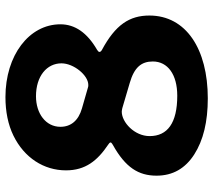

<svg xmlns="http://www.w3.org/2000/svg" viewBox="-60 -732 802 723"><g transform="rotate(-90 341.5 -371.0)"><path d="M337 -752C282 -752 233 -742 192 -722C108 -681 61 -607 61 -524C61 -451 97 -406 158 -365C163 -362 166 -359 166 -356C166 -352 157 -348 156 -347C72 -300 41 -251 41 -183C41 -122 68 -75 121 -41C174 -7 244 10 332 10C518 10 644 -72 644 -210C644 -285 609 -338 514 -389C509 -392 507 -395 507 -398C507 -401 510 -404 515 -407C579 -444 611 -490 611 -545C611 -663 494 -752 337 -752ZM340 -637C416 -637 464 -596 464 -541C464 -495 419 -440 383 -440C379 -440 376 -440 374 -441L294 -464C249 -477 225 -505 225 -545C225 -600 275 -637 340 -637ZM342 -105C239 -105 190 -142 190 -209C190 -266 242 -314 282 -314C285 -314 290 -313 295 -312L390 -284C449 -267 471 -240 471 -197C471 -141 422 -105 342 -105Z"/></g></svg>

Font: Libre Franklin
Style: Bold
Weight: 700
Designer: Pablo Impallari, Rodrigo Fuenzalida
Foundry: Impallari Type
Version: Version 1.002; ttfautohint (v1.5)